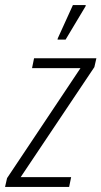

<svg xmlns="http://www.w3.org/2000/svg" viewBox="-44 -741 402 761"><path d="M-24 0 -16 -35 275 -471H83L91 -510H338L330 -475L38 -39H238L230 0ZM184 -584 185 -589 245 -721H296L295 -716L216 -584Z"/></svg>

Font: Saira Condensed ExtraLight
Style: Italic
Weight: 250
Width: 3
Italic angle: -12°
Designer: Hector Gatti with collaboration of the Omnibus-Type team
Foundry: Omnibus-Type
Version: Version 1.101